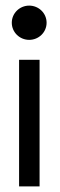

<svg xmlns="http://www.w3.org/2000/svg" viewBox="-20 -664 214 684"><path d="M22 -583C22 -549 50 -522 84 -522C118 -522 146 -549 146 -583C146 -617 118 -644 84 -644C50 -644 22 -617 22 -583ZM48 0H121V-451H48Z"/></svg>

Font: Charger Sport
Style: Nrw
Weight: 400
Designer: Jasper
Foundry: Cannot Into Space Fonts
Version: Version 1.1